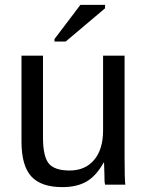

<svg xmlns="http://www.w3.org/2000/svg" viewBox="-20 -756 596 786"><path d="M68 -528H156V-193Q156 -116 179.5 -87Q203 -58 265 -58Q329 -58 365.5 -101.5Q402 -145 402 -222V-528H490V-113Q490 -21 493 0H410L408 -13Q408 -20 407.5 -41.5Q407 -63 406 -90H404Q374 -36 334.5 -13Q295 10 235 10Q148 10 108 -34Q68 -78 68 -176ZM249 -586H203V-596L309 -736H410V-722Z"/></svg>

Font: Libra Sans
Style: Regular
Weight: 400
Foundry: Context Ltd
Version: Version 1.002